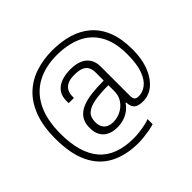

<svg xmlns="http://www.w3.org/2000/svg" viewBox="-198 -917 1289 1289"><g transform="rotate(-45 446.5 -272.0)"><path d="M427 153Q310 153 225.5 109.5Q141 66 96 -26Q51 -118 51 -262Q51 -381 83 -464.5Q115 -548 171 -599.5Q227 -651 300.5 -674Q374 -697 455 -697Q540 -697 610.5 -676Q681 -655 733 -610Q785 -565 813.5 -493.5Q842 -422 842 -320Q842 -264 832 -217.5Q822 -171 803.5 -135Q785 -99 760.5 -73.5Q736 -48 707 -35.5Q678 -23 647 -23Q614 -23 595 -31.5Q576 -40 568 -57.5Q560 -75 559 -99H554Q538 -74 514 -56.5Q490 -39 461 -30Q432 -21 400 -21Q372 -21 347 -28.5Q322 -36 303.5 -52Q285 -68 275 -92.5Q265 -117 265 -151Q265 -201 287 -232Q309 -263 348.5 -280Q388 -297 441.5 -303Q495 -309 557 -309V-382Q557 -412 547 -433Q537 -454 512.5 -465Q488 -476 444 -476Q402 -476 378 -463.5Q354 -451 343.5 -430Q333 -409 333 -384V-368H284Q283 -373 283 -377.5Q283 -382 283 -389Q283 -435 304.5 -464Q326 -493 364 -507Q402 -521 453 -521Q502 -521 537 -506Q572 -491 590.5 -461.5Q609 -432 609 -391V-111Q609 -90 617 -79Q625 -68 651 -68Q686 -68 719 -92.5Q752 -117 773 -172.5Q794 -228 794 -321Q794 -438 751.5 -511.5Q709 -585 632.5 -619Q556 -653 454 -653Q346 -653 266 -610Q186 -567 142.5 -480Q99 -393 99 -261Q99 -78 179 15Q259 108 427 108Q451 108 480.5 104.5Q510 101 537.5 95Q565 89 582 82V130Q562 137 533 142Q504 147 475.5 150Q447 153 427 153ZM406 -66Q435 -66 461.5 -76Q488 -86 510 -105Q532 -124 544.5 -150Q557 -176 557 -210V-265Q476 -265 423 -255Q370 -245 344.5 -221Q319 -197 319 -152Q319 -122 330.5 -102.5Q342 -83 362 -74.5Q382 -66 406 -66Z"/></g></svg>

Font: Archivo SemiCondensed ExtraLight
Style: Regular
Weight: 250
Width: 4
Designer: Hector Gatti
Foundry: Omnibus-Type
Version: Version 2.001